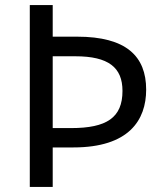

<svg xmlns="http://www.w3.org/2000/svg" viewBox="-20 -734 645 754"><path d="M554 -382C554 -513 476 -590 283 -590H187V-714H97V0H187V-155H268C486 -155 554 -262 554 -382ZM259 -231H187V-513H276C406 -513 461 -469 461 -377C461 -272 399 -231 259 -231Z"/></svg>

Font: Noto Sans Nandinagari
Style: Regular
Weight: 400
Designer: Ek Type
Foundry: Ek Type
Version: Version 1.002